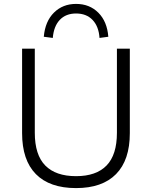

<svg xmlns="http://www.w3.org/2000/svg" viewBox="-20 -954 777 982"><path d="M369 8Q234 8 163.5 -63.5Q93 -135 93 -273V-705H158V-275Q158 -162 211.5 -107.5Q265 -53 369 -53Q472 -53 525 -107.5Q578 -162 578 -275V-705H644V-273Q644 -135 573.5 -63.5Q503 8 369 8ZM250 -760 204 -766Q211 -845 256 -889.5Q301 -934 369 -934Q438 -934 483 -889Q528 -844 534 -766L489 -760Q485 -819 453.5 -852Q422 -885 369 -885Q317 -885 286 -852.5Q255 -820 250 -760Z"/></svg>

Font: Nunito Sans 10pt Light
Style: Regular
Weight: 300
Designer: Vernon Adams
Foundry: Vernon Adams
Version: Version 3.101;gftools[0.9.27]